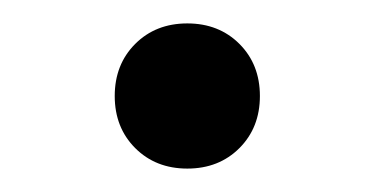

<svg xmlns="http://www.w3.org/2000/svg" viewBox="-20 -132 320 164"><path d="M140 12Q113 12 95.5 -5.5Q78 -23 78 -50Q78 -77 95.5 -94.5Q113 -112 140 -112Q167 -112 184.5 -94.5Q202 -77 202 -50Q202 -23 184.5 -5.5Q167 12 140 12Z"/></svg>

Font: Old Standard TT
Style: Regular
Weight: 400
Designer: Alexey Kryukov <alexios@thessalonica.org.ru>
Version: Version 2.2